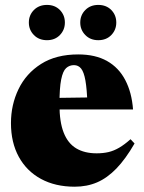

<svg xmlns="http://www.w3.org/2000/svg" viewBox="-20 -726 570 762"><path d="M290.5 -510Q358.5 -510 405 -483.8Q451.5 -457.5 477.2 -408.2Q503 -359 508 -291.5H170V-337L424 -340.5L327 -312.5Q325 -373 319 -406.5Q313 -440 302 -453.8Q291 -467.5 273.5 -467.5Q255.5 -467.5 242.5 -455.8Q229.5 -444 222.8 -410.5Q216 -377 216 -311Q216 -242 232.8 -199.5Q249.5 -157 282.5 -137.2Q315.5 -117.5 363.5 -117.5Q389.5 -117.5 410.8 -122.5Q432 -127.5 453 -139.8Q474 -152 498 -173.5L514 -156.5Q478.5 -95 442 -57.2Q405.5 -19.5 365.2 -2.2Q325 15 276.5 15Q199.5 15 142.5 -16Q85.5 -47 54.5 -103.8Q23.5 -160.5 23.5 -237.5Q23.5 -310 53.5 -372.2Q83.5 -434.5 143 -472.2Q202.5 -510 290.5 -510ZM166.5 -566.5Q134.5 -566.5 114.5 -587Q94.5 -607.5 94.5 -636.5Q94.5 -666 114.5 -686.2Q134.5 -706.5 166.5 -706.5Q198 -706.5 217.8 -686.2Q237.5 -666 237.5 -636.5Q237.5 -607.5 217.8 -587Q198 -566.5 166.5 -566.5ZM370 -566.5Q338.5 -566.5 318.5 -587Q298.5 -607.5 298.5 -636.5Q298.5 -666 318.5 -686.2Q338.5 -706.5 370 -706.5Q402 -706.5 421.8 -686.2Q441.5 -666 441.5 -636.5Q441.5 -607.5 421.8 -587Q402 -566.5 370 -566.5Z"/></svg>

Font: Newsreader 60pt ExtraBold
Style: Regular
Weight: 800
Designer: Hugues Gentile
Foundry: Production Type
Version: Version 1.003